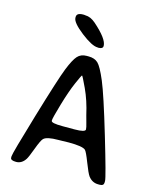

<svg xmlns="http://www.w3.org/2000/svg" viewBox="-130 -1002 881 1076"><g transform="rotate(15 310.5 -463.5)"><path d="M267.1 -277.3H336.9Q398.9 -277.3 398.9 -293.5Q398.9 -303.7 390.6 -332Q382.3 -360.4 379.9 -371.1Q361.8 -452.6 332 -516.4Q302.2 -580.1 299.3 -580.1Q296.4 -580.1 273.2 -527.1Q250 -474.1 225.6 -390.6Q201.2 -307.1 201.2 -294.4V-291Q201.2 -277.3 267.1 -277.3ZM179.7 -882.8V-887.7Q179.7 -911.6 216.8 -911.6H222.2Q227.1 -910.6 230 -910.6Q260.3 -910.6 290.5 -884.3Q373.5 -811.5 373.5 -771.5Q373.5 -753.9 348.1 -753.9H345.7L342.8 -754.4Q309.6 -754.4 244.6 -804.9Q179.7 -855.5 179.7 -882.8ZM576.7 -43V-33.7Q576.7 -14.2 553.7 -14.2H544.4Q509.3 -14.2 486.8 -43.9Q475.6 -59.1 453.4 -116.7Q431.2 -174.3 421.9 -182.6Q404.3 -198.2 324.7 -198.2L288.6 -197.3Q276.4 -196.8 264.2 -196.8Q197.8 -196.8 179.7 -178.7Q168.5 -167.5 148.9 -114.7Q129.4 -62 121.1 -49.3Q100.1 -16.6 67.4 -16.6Q34.7 -16.6 34.7 -32.2V-40.5Q34.7 -57.1 104.7 -292.2Q174.8 -527.3 199.2 -588.4Q223.6 -649.4 243.2 -671.1Q262.7 -692.9 295.9 -692.9H307.6Q341.8 -692.9 362.1 -674.1Q382.3 -655.3 413.3 -581.8Q444.3 -508.3 510.5 -285.9Q576.7 -63.5 576.7 -43Z"/></g></svg>

Font: Averia Sans Libre
Style: Regular
Weight: 400
Version: Version 1.002